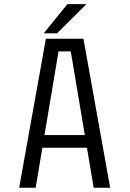

<svg xmlns="http://www.w3.org/2000/svg" viewBox="-20 -882 610 902"><path d="M185.5 -725.5 296.5 -862.5H386L248 -725.5ZM420 0 388.5 -188H179L147.5 0H70L195.5 -700H372L497.5 0ZM255 -640.5 189 -247.5H378.5L312.5 -640.5Z"/></svg>

Font: League Mono Narrow Light
Style: Regular
Weight: 300
Width: 3
Designer: Tyler Finck
Foundry: The League of Moveable Type / Tyler Finck
Version: Version 2.210